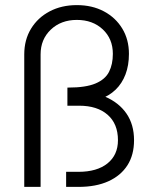

<svg xmlns="http://www.w3.org/2000/svg" viewBox="-20 -732 595 752"><path d="M75 0V-519Q75 -576 101.5 -619.5Q128 -663 174.5 -687.5Q221 -712 281 -712Q341 -712 387 -687.5Q433 -663 459 -620Q485 -577 485 -521Q485 -476 471.5 -440.5Q458 -405 432.5 -380.5Q407 -356 370.5 -343.5Q334 -331 287 -331H244V-389H248Q316 -389 354 -405Q392 -421 407 -450.5Q422 -480 422 -521Q422 -580 382.5 -617Q343 -654 281 -654Q219 -654 179 -616Q139 -578 139 -519V0ZM239 0V-59H287Q360 -59 401 -92Q442 -125 442 -183Q442 -247 401.5 -282.5Q361 -318 290 -318H244V-377H260Q337 -377 391.5 -353.5Q446 -330 475.5 -287Q505 -244 505 -183Q505 -125 479 -84.5Q453 -44 404.5 -22Q356 0 287 0Z"/></svg>

Font: Figtree Light Light
Style: Regular
Weight: 300
Version: Version 2.001;gftools[0.9.30]